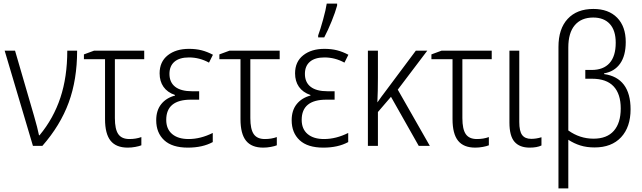

<svg xmlns="http://www.w3.org/2000/svg" viewBox="-20 -815 3590 1073"><path d="M64 -532 170 -168Q190 -99 198 -59H201Q279 -153 317.5 -269Q356 -385 356 -532H411Q411 -370 364 -242Q317 -114 217 0H164L6 -532Z M786 -484H622V-155Q622 -93 641 -65.5Q660 -38 703 -38Q740 -38 770 -49V-3Q758 2 736.5 6Q715 10 694 10Q629 10 598 -28.5Q567 -67 567 -149V-484H449V-511L506 -532H786Z M1093 -258H1047Q909 -258 909 -145Q909 -94 942 -66Q975 -38 1034 -38Q1101 -38 1169 -72V-21Q1112 10 1030 10Q942 10 897.5 -31.5Q853 -73 853 -143Q853 -198 881 -233Q909 -268 958 -281V-284Q915 -299 893.5 -330Q872 -361 872 -405Q872 -470 917.5 -506Q963 -542 1036 -542Q1075 -542 1106.5 -534Q1138 -526 1170 -509L1148 -465Q1095 -494 1036 -494Q983 -494 955 -470Q927 -446 927 -402Q927 -355 959 -330Q991 -305 1054 -305H1093Z M1543 -484H1379V-155Q1379 -93 1398 -65.5Q1417 -38 1460 -38Q1497 -38 1527 -49V-3Q1515 2 1493.5 6Q1472 10 1451 10Q1386 10 1355 -28.5Q1324 -67 1324 -149V-484H1206V-511L1263 -532H1543Z M1850 -258H1804Q1666 -258 1666 -145Q1666 -94 1699 -66Q1732 -38 1791 -38Q1858 -38 1926 -72V-21Q1869 10 1787 10Q1699 10 1654.5 -31.5Q1610 -73 1610 -143Q1610 -198 1638 -233Q1666 -268 1715 -281V-284Q1672 -299 1650.5 -330Q1629 -361 1629 -405Q1629 -470 1674.5 -506Q1720 -542 1793 -542Q1832 -542 1863.5 -534Q1895 -526 1927 -509L1905 -465Q1852 -494 1793 -494Q1740 -494 1712 -470Q1684 -446 1684 -402Q1684 -355 1716 -330Q1748 -305 1811 -305H1850ZM1758 -617Q1770 -649 1785.5 -705Q1801 -761 1806 -795H1864V-784Q1854 -747 1833.5 -696.5Q1813 -646 1792 -606H1758Z M2203 -314 2382 0H2320L2165 -274L2092 -189V0H2036V-532H2092V-380Q2092 -306 2089 -244H2090Q2115 -280 2130 -299L2304 -532H2368Z M2728 -484H2564V-155Q2564 -93 2583 -65.5Q2602 -38 2645 -38Q2682 -38 2712 -49V-3Q2700 2 2678.5 6Q2657 10 2636 10Q2571 10 2540 -28.5Q2509 -67 2509 -149V-484H2391V-511L2448 -532H2728Z M2882 -133Q2882 -82 2898 -60.5Q2914 -39 2949 -39Q2977 -39 3006 -48V-2Q2981 10 2940 10Q2884 10 2855.5 -22.5Q2827 -55 2827 -130V-532H2882Z M3477 -580Q3477 -504 3445.5 -459.5Q3414 -415 3356 -405V-401Q3429 -391 3466.5 -341.5Q3504 -292 3504 -204Q3504 -105 3451 -48Q3398 9 3303 9Q3259 9 3223.5 -2Q3188 -13 3156 -34V238H3101V-553Q3101 -654 3152.5 -709.5Q3204 -765 3296 -765Q3381 -765 3429 -716Q3477 -667 3477 -580ZM3156 -549V-86Q3220 -40 3297 -40Q3372 -40 3410.5 -84Q3449 -128 3449 -209Q3449 -290 3409 -332.5Q3369 -375 3289 -375H3251V-424H3286Q3352 -424 3386.5 -462.5Q3421 -501 3421 -576Q3421 -645 3388 -681Q3355 -717 3295 -717Q3229 -717 3192.5 -674.5Q3156 -632 3156 -549Z"/></svg>

Font: Noto Sans UI NarrowLight
Style: Regular
Weight: 300
Width: 4
Designer: Monotype Design Team
Foundry: Monotype Imaging Inc.
Version: Version 1.001